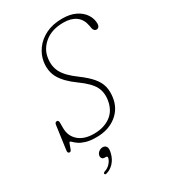

<svg xmlns="http://www.w3.org/2000/svg" viewBox="-224 -816 1016 1152"><g transform="rotate(-30 284.0 -240.5)"><path d="M223 10Q178 10 150 1.2Q122 -7.5 106 -18.8Q90 -30 82 -38.5Q74 -47 69.5 -47Q65 -47 60.8 -33.2Q56.5 -19.5 51 -5.8Q45.5 8 38 8Q22.5 8 25.5 -12.5L48 -176Q50.5 -193 63 -193Q75.5 -193 75.5 -175V-141Q74.5 -84.5 113 -50Q151.5 -15.5 220 -15.5Q288 -15.5 334 -48.2Q380 -81 391 -145Q400.5 -199 378.8 -240.5Q357 -282 290 -330Q221 -379.5 192.8 -427.8Q164.5 -476 173.5 -540Q180.5 -585.5 209 -624.2Q237.5 -663 285.2 -686.5Q333 -710 398.5 -710Q453.5 -710 491.2 -691Q529 -672 548.5 -641.5Q568 -611 567.5 -576.5Q567.5 -564.5 561.2 -557Q555 -549.5 546.5 -549.5Q536 -549.5 530.2 -556.2Q524.5 -563 523 -570.5L519 -592.5Q510.5 -638.5 478 -662Q445.5 -685.5 393.5 -685.5Q313 -685.5 264.2 -646Q215.5 -606.5 207 -549.5Q198 -493.5 221.2 -450Q244.5 -406.5 310.5 -358.5Q360.5 -321.5 387.5 -289.5Q414.5 -257.5 423 -224.2Q431.5 -191 426 -150Q416.5 -77.5 361.2 -33.8Q306 10 223 10ZM204 140.5Q190 140.5 184.2 131.8Q178.5 123 181.5 111Q185 97.5 197 88.8Q209 80 223.5 80Q239.5 80 247.8 92.8Q256 105.5 247.5 137.5Q238.5 173 216.2 196.8Q194 220.5 166 228Q154 231.5 152 224Q151.5 214.5 163.5 211.5Q184 205 199.5 188.8Q215 172.5 220 154.5Q223.5 140.5 211.5 140.5Z"/></g></svg>

Font: Fraunces 72pt SuperSoft Thin
Style: Italic
Weight: 100
Italic angle: -16°
Version: Version 1.000;[b76b70a41]